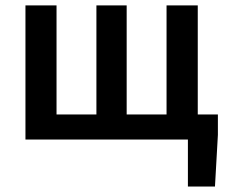

<svg xmlns="http://www.w3.org/2000/svg" viewBox="-20 -511 834 703"><path d="M668 171.9V0H73.2V-491.2H187V-91.8H333V-491.2H443.8V-91.8H589.8V-491.2H704.1V-91.8H777.8V-17.1L767.1 171.9Z"/></svg>

Font: SourceSansPro-Semibold
Style: Regular
Weight: 600
Designer: Paul D. Hunt
Foundry: Adobe Systems Incorporated
Version: Version 2.020;PS 2.0;hotconv 1.0.86;makeotf.lib2.5.63406